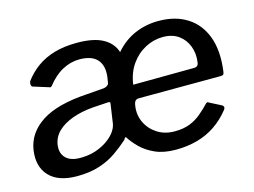

<svg xmlns="http://www.w3.org/2000/svg" viewBox="-80 -675 1083 819"><g transform="rotate(-15 461.5 -265.0)"><path d="M509 -243Q498 -243 492.5 -237Q487 -231 485 -216Q479 -177 495 -143Q511 -109 543.5 -88Q576 -67 620 -67Q659 -67 687 -78Q715 -89 738 -108.5Q761 -128 781 -149Q786 -152 788 -150.5Q790 -149 796 -146L843 -122Q847 -120 849.5 -115Q852 -110 847 -102Q817 -64 780 -39Q743 -14 699 -2Q655 10 605 10Q551 10 513.5 -7Q476 -24 451.5 -48.5Q427 -73 412 -97Q410 -98 407 -95Q404 -92 403 -88Q376 -64 343.5 -41Q311 -18 268 -4Q225 10 169 10Q86 10 46.5 -32Q7 -74 17 -145Q28 -219 97 -264Q166 -309 299 -317L375 -323Q382 -324 389.5 -328.5Q397 -333 398 -341L402 -366Q408 -415 384 -442Q360 -469 305 -469Q267 -469 230.5 -449.5Q194 -430 163 -390Q158 -385 155.5 -386Q153 -387 146 -389L82 -409Q78 -411 77 -418Q76 -425 79 -433Q104 -467 137.5 -491Q171 -515 214.5 -527.5Q258 -540 314 -540Q387 -540 428 -517.5Q469 -495 482 -454Q520 -498 569 -519Q618 -540 674 -540Q748 -540 800 -507Q852 -474 875 -411.5Q898 -349 886 -260Q885 -251 882 -247.5Q879 -244 867 -244L509 -243ZM674 -469Q633 -469 595.5 -449Q558 -429 532.5 -392.5Q507 -356 500 -305L768 -307Q779 -307 784 -312Q789 -317 790 -328Q795 -364 783 -396.5Q771 -429 743.5 -449Q716 -469 674 -469ZM385 -248Q387 -256 384.5 -258.5Q382 -261 373 -260L310 -256Q258 -252 217 -237Q176 -222 151.5 -198Q127 -174 122 -140Q117 -103 139.5 -81.5Q162 -60 210 -62Q251 -63 287 -78.5Q323 -94 347 -119Q371 -144 374 -173L385 -248Z"/></g></svg>

Font: Libre Franklin Thin Medium
Style: Italic
Weight: 500
Italic angle: -8°
Version: Version 3.000